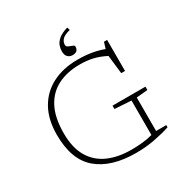

<svg xmlns="http://www.w3.org/2000/svg" viewBox="-210 -1096 1211 1267"><g transform="rotate(-30 395.0 -462.0)"><path d="M648 -50H725.5V-33.5Q675 -16.5 606.2 -3.2Q537.5 10 463 10Q275 10 171.5 -77.2Q68 -164.5 68 -355Q68 -471 113.5 -551.8Q159 -632.5 241.5 -674.8Q324 -717 434.5 -717Q492 -717 541 -708.5Q590 -700 630 -684.5L644.5 -732H668.5V-495.5H639.5L623.5 -636Q573 -661.5 528.2 -671.8Q483.5 -682 430.5 -682Q334.5 -682 263 -646.2Q191.5 -610.5 152 -535.2Q112.5 -460 112.5 -340.5Q112.5 -230.5 154 -160.5Q195.5 -90.5 270.5 -57.2Q345.5 -24 446.5 -24Q486 -24 526.5 -27.8Q567 -31.5 608 -42.5V-305L482.5 -313V-338.5H733.5V-313L648 -305ZM466 -799.5Q466 -758.5 421.5 -758.5Q401.5 -758.5 386.8 -772Q372 -785.5 372 -817Q372 -837.5 379.8 -859Q387.5 -880.5 410.8 -900.2Q434 -920 481 -934.5L488 -912.5Q442.5 -901 426.5 -883Q410.5 -865 410.5 -844.5Q410.5 -830 424.2 -823.5Q438 -817 452 -812.5Q466 -808 466 -799.5Z"/></g></svg>

Font: Newsreader Caption ExtraLight
Style: Regular
Weight: 275
Designer: Hugues Gentile
Foundry: Production Type
Version: Version 1.001